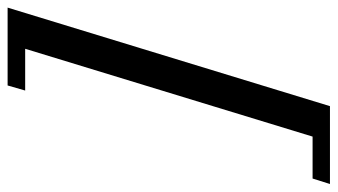

<svg xmlns="http://www.w3.org/2000/svg" viewBox="-227 -533 866 492"><g transform="rotate(90 206.0 -287.0)"><path d="M-20.5 126.5 232 -699.5H431.5L417.5 -655H310L85 81.5H192L179 126.5Z"/></g></svg>

Font: Newsreader 16pt
Style: Bold Italic
Weight: 700
Italic angle: -17°
Designer: Hugues Gentile
Foundry: Production Type
Version: Version 1.003; ttfautohint (v1.8.3)